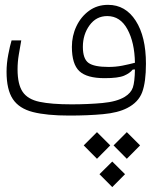

<svg xmlns="http://www.w3.org/2000/svg" viewBox="-20 -471 626 785"><path d="M263.2 1.5Q170.9 1.5 114.5 -12.9Q58.1 -27.3 32.5 -65.9Q6.8 -104.5 6.8 -177.7Q6.8 -211.9 13.9 -248.5Q21 -285.2 27.3 -305.7H66.9Q62 -277.8 56.9 -247.8Q51.8 -217.8 51.8 -187.5Q51.8 -126.5 72.5 -95.7Q93.3 -64.9 141.6 -54.7Q189.9 -44.4 272.9 -44.4Q339.8 -44.4 398.7 -49.8Q457.5 -55.2 490.2 -75.2Q515.6 -90.8 523.2 -113.3Q530.8 -135.7 531.7 -187L522.5 -186.5Q511.2 -171.9 487.3 -161.6Q463.4 -151.4 407.7 -151.4Q335.4 -151.4 304.7 -179.9Q273.9 -208.5 273.9 -279.3Q273.9 -324.7 292.5 -363.8Q311 -402.8 344.2 -427Q377.4 -451.2 421.9 -451.2Q493.2 -451.2 534.9 -386.2Q576.7 -321.3 576.7 -210.4Q576.7 -135.3 561.3 -94Q545.9 -52.7 500 -29.3Q462.4 -9.8 401.1 -4.2Q339.8 1.5 263.2 1.5ZM531.7 -214.4Q530.3 -297.4 501 -351.3Q471.7 -405.3 418.5 -405.3Q373.5 -405.3 346.2 -367.7Q318.8 -330.1 318.8 -279.3Q318.8 -230.5 341.8 -213.9Q364.7 -197.3 423.8 -197.3Q453.1 -197.3 480.2 -202.6Q507.3 -208 531.7 -214.4ZM376.5 69.3 430.7 123.5 376.5 178.2 322.3 123.5ZM498.5 69.3 552.7 123.5 498.5 178.2 444.3 123.5ZM439 189.5 491.2 241.2 439 293.9 386.7 241.2Z"/></svg>

Font: Cascadia Code NF ExtraLight
Style: Regular
Weight: 200
Monospace: yes
Designer: Aaron Bell
Foundry: Saja Typeworks
Version: Version 2404.023; ttfautohint (v1.8.4)